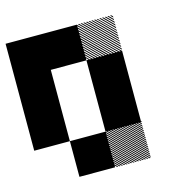

<svg xmlns="http://www.w3.org/2000/svg" viewBox="-100 -600 866 867"><g transform="rotate(-15 333.5 -167.0)"><path d="M500.8 0.8 499.2 -0.8H500.8ZM500.8 11.7 488.3 -0.8H494.2L500.8 5.8ZM500.8 22.5 477.5 -0.8H483.3L500.8 16.7ZM500.8 33.3 466.7 -0.8H472.5L500.8 27.5ZM500.8 44.2 455.8 -0.8H461.7L500.8 38.3ZM500.8 55 445 -0.8H450.8L500.8 49.2ZM500.8 65.8 434.2 -0.8H440L500.8 60ZM500.8 76.7 423.3 -0.8H429.2L500.8 70.8ZM500.8 87.5 412.5 -0.8H418.3L500.8 81.7ZM500.8 98.3 401.7 -0.8H407.5L500.8 92.5ZM500.8 109.2 390.8 -0.8H396.7L500.8 103.3ZM500.8 120 380 -0.8H385.8L500.8 114.2ZM500.8 130.8 369.2 -0.8H375L500.8 125ZM500.8 141.7 358.3 -0.8H364.2L500.8 135.8ZM500.8 152.5 347.5 -0.8H353.3L500.8 146.7ZM500.8 163.3 336.7 -0.8H342.5L500.8 157.5ZM494.2 167.5 332.5 5.8V0L500 167.5ZM483.3 167.5 332.5 16.7V10.8L489.2 167.5ZM472.5 167.5 332.5 27.5V21.7L478.3 167.5ZM461.7 167.5 332.5 38.3V32.5L467.5 167.5ZM450.8 167.5 332.5 49.2V43.3L456.7 167.5ZM440 167.5 332.5 60V54.2L445.8 167.5ZM429.2 167.5 332.5 70.8V65L435 167.5ZM418.3 167.5 332.5 81.7V75.8L424.2 167.5ZM407.5 167.5 332.5 92.5V86.7L413.3 167.5ZM396.7 167.5 332.5 103.3V97.5L402.5 167.5ZM385.8 167.5 332.5 114.2V108.3L391.7 167.5ZM375 167.5 332.5 125V119.2L380.8 167.5ZM364.2 167.5 332.5 135.8V130L370 167.5ZM353.3 167.5 332.5 146.7V140.8L359.2 167.5ZM342.5 167.5 332.5 157.5V151.7L348.3 167.5ZM500.8 -0.8H505L500.8 -5ZM500.8 -488.3 488.3 -500.8H494.2L500.8 -494.2ZM500.8 -475.8 475.8 -500.8H481.7L500.8 -481.7ZM500.8 -463.3 463.3 -500.8H469.2L500.8 -469.2ZM500.8 -450.8 450.8 -500.8H456.7L500.8 -456.7ZM500.8 -438.3 438.3 -500.8H444.2L500.8 -444.2ZM500.8 -425.8 425.8 -500.8H430.8L500.8 -430.8ZM500.8 -413.3 413.3 -500.8H419.2L500.8 -419.2ZM500.8 -400.8 400.8 -500.8H406.7L500.8 -406.7ZM500.8 -388.3 388.3 -500.8H394.2L500.8 -394.2ZM500.8 -375.8 375.8 -500.8H381.7L500.8 -381.7ZM500.8 -363.3 363.3 -500.8H369.2L500.8 -369.2ZM500.8 -350.8 350.8 -500.8H356.7L500.8 -356.7ZM500.8 -338.3 338.3 -500.8H344.2L500.8 -344.2ZM494.2 -332.5 332.5 -494.2V-500L500 -332.5ZM481.7 -332.5 332.5 -481.7V-487.5L487.5 -332.5ZM469.2 -332.5 332.5 -469.2V-475L475 -332.5ZM456.7 -332.5 332.5 -456.7V-462.5L462.5 -332.5ZM444.2 -332.5 332.5 -444.2V-450L450 -332.5ZM430.8 -332.5 332.5 -430.8V-437.5L437.5 -332.5ZM419.2 -332.5 332.5 -419.2V-425L425 -332.5ZM406.7 -332.5 332.5 -406.7V-412.5L412.5 -332.5ZM394.2 -332.5 332.5 -394.2V-400L400 -332.5ZM381.7 -332.5 332.5 -381.7V-387.5L387.5 -332.5ZM369.2 -332.5 332.5 -369.2V-375L375 -332.5ZM356.7 -332.5 332.5 -356.7V-362.5L362.5 -332.5ZM344.2 -332.5 332.5 -344.2V-350L350 -332.5ZM166.7 0H333.3V166.7H166.7ZM333.3 -166.7H500V0H333.3ZM0 -166.7H166.7V0H0ZM333.3 -333.3H500V0H333.3ZM0 -333.3H166.7V0H0ZM166.7 -500H333.3V-333.3H166.7ZM0 -500H333.3V-333.3H0ZM0 -500H166.7V-166.7H0Z"/></g></svg>

Font: 0xA000-Pixelated
Style: Pixelated
Weight: 400
Version: Version 0.1